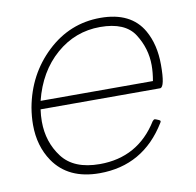

<svg xmlns="http://www.w3.org/2000/svg" viewBox="-64 -567 657 643"><g transform="rotate(-10 265.0 -246.0)"><path d="M225 10Q119 10 69 -63Q33 -116 33 -188Q33 -216 38 -246Q58 -356 135.5 -429Q213 -502 317 -502Q421 -502 462 -430Q490 -381 490 -312Q490 -237 474 -235H67Q64 -214 64 -194Q64 -124 103.5 -72Q143 -20 231 -20Q361 -20 430 -131Q434 -136 438 -136Q439 -136 442.5 -134.5Q446 -133 451 -131Q456 -129 456 -126Q456 -124 454 -121Q374 10 225 10ZM454 -263Q459 -291 459 -316Q459 -373 427.5 -422.5Q396 -472 311 -472Q226 -472 161 -415.5Q96 -359 72 -263Z"/></g></svg>

Font: YamahaIndonesia935. App Thin
Style: Italic
Weight: 100
Italic angle: -10°
Designer: Dalton Maag Ltd
Foundry: Dalton Maag Ltd
Version: Version 1.002; January 01, 2024; Regular/Italic